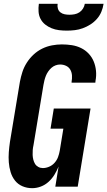

<svg xmlns="http://www.w3.org/2000/svg" viewBox="-20 -975 561 1003"><path d="M148 8Q121 8 97.5 -2Q74 -12 58.5 -31.5Q43 -51 35.5 -76Q28 -101 26 -127Q24 -153 26 -180Q28 -207 32 -234L84 -548Q89 -574 97 -599Q105 -624 120 -647.5Q135 -671 155.5 -690Q176 -709 200.5 -721Q225 -733 251.5 -738Q278 -743 303 -743Q330 -743 355.5 -739Q381 -735 403.5 -724Q426 -713 443 -695Q460 -677 469.5 -654Q479 -631 481.5 -605Q484 -579 479 -553L478 -543H354V-548Q357 -564 356 -580.5Q355 -597 347.5 -610.5Q340 -624 325.5 -631Q311 -638 294 -638Q282 -638 270 -633.5Q258 -629 248.5 -620.5Q239 -612 231.5 -601Q224 -590 219.5 -578.5Q215 -567 212 -555Q209 -543 207 -531L155 -217Q152 -204 151 -191Q150 -178 150.5 -165.5Q151 -153 154 -141Q157 -129 163 -119Q169 -109 180 -103Q191 -97 204 -97Q220 -97 236.5 -104Q253 -111 265 -124.5Q277 -138 283 -154Q289 -170 292 -187L311 -303H244L261 -408H453L386 0H269L286 -105Q277 -83 264.5 -62.5Q252 -42 234 -25.5Q216 -9 193.5 -0.5Q171 8 148 8ZM329 -815Q308 -815 288 -817.5Q268 -820 249.5 -827.5Q231 -835 216 -847Q201 -859 192 -876Q183 -893 181.5 -913.5Q180 -934 183 -955H281Q279 -942 282.5 -930Q286 -918 295.5 -910.5Q305 -903 317.5 -900.5Q330 -898 343 -898Q356 -898 369.5 -900.5Q383 -903 394.5 -910.5Q406 -918 413.5 -930Q421 -942 423 -955H521Q518 -934 509.5 -913.5Q501 -893 486 -876Q471 -859 452 -847Q433 -835 412.5 -827.5Q392 -820 371 -817.5Q350 -815 329 -815Z"/></svg>

Font: Iosevka Extrabold Oblique
Style: Regular
Weight: 800
Italic angle: -9°
Monospace: yes
Designer: Belleve Invis
Foundry: Belleve Invis
Version: Version 32.5.0; ttfautohint (v1.8.4)